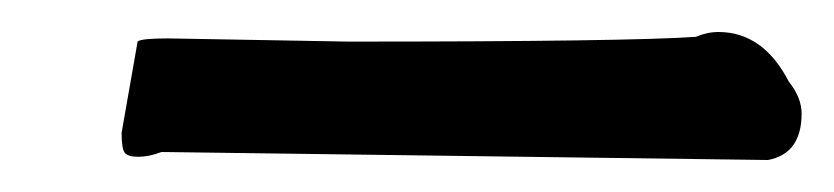

<svg xmlns="http://www.w3.org/2000/svg" viewBox="-20 0 521 120"><path d="M460 100 81 95Q73 98 66.5 98Q60 98 58 95.5Q56 93 56 83L66 26Q68 24 85 24L198 26Q373 26 415 23Q422 20 429 20Q457 20 473 51Q481 61 481 71Q481 96 460 100Z"/></svg>

Font: Mr Dafoe
Style: Regular
Weight: 400
Designer: Alejandro Paul
Foundry: Alejandro Paul
Version: Version 1.000